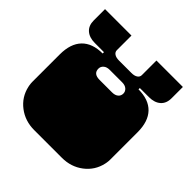

<svg xmlns="http://www.w3.org/2000/svg" viewBox="-189 -866 1022 1022"><g transform="rotate(45 322.0 -355.0)"><path d="M33 -135Q32 -140 31 -145.5Q30 -151 29.5 -157.5Q29 -164 29 -170V-171Q29 -184 29 -190Q29 -196 29 -209V-260Q29 -269 29 -273.5Q29 -278 29 -282.5Q29 -287 29 -296V-297Q29 -310 29 -316Q29 -322 29 -334V-375Q29 -456 69.5 -498Q110 -540 187 -540V-550H118Q77 -550 53 -571Q29 -592 29 -631V-716H228V-606Q228 -592 240.5 -583.5Q253 -575 275 -575H369Q391 -575 403.5 -583.5Q416 -592 416 -606V-716H615V-631Q615 -592 591 -571Q567 -550 526 -550H457V-540Q534 -540 574.5 -498Q615 -456 615 -375V-334Q615 -321 615 -315Q615 -309 615 -297V-296Q615 -287 615 -282.5Q615 -278 615 -273.5Q615 -269 615 -260V-209Q615 -196 615 -190Q615 -184 615 -172V-171Q615 -164 614.5 -157.5Q614 -151 613 -145.5Q612 -140 611 -135Q597 -72 546 -33Q495 6 426 6H218Q149 6 98 -33Q47 -72 33 -135ZM416 -467Q416 -483 403.5 -494Q391 -505 369 -505H275Q253 -505 240.5 -494Q228 -483 228 -467Q228 -429 275 -429H369Q391 -429 403.5 -439.5Q416 -450 416 -467Z"/></g></svg>

Font: Danfo
Style: Regular
Weight: 400
Version: Version 1.000;Glyphs 3.2 (3236)